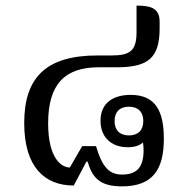

<svg xmlns="http://www.w3.org/2000/svg" viewBox="-20 -652 660 682"><path d="M444 -315C383 -315 337 -287 337 -223C337 -166 374 -129 434 -129C460 -129 477 -136 488 -146C489 -137 490 -127 490 -118C490 -58 466 -32 414 -32C369 -32 344 -56 321 -133H272L228 -57C198 -57 151 -90 151 -214C151 -355 212 -413 331 -413H394C504 -413 547 -444 547 -551V-576C547 -628 506 -632 465 -632V-539C465 -473 444 -455 376 -455H326C146 -455 66 -379 66 -215C66 -58 139 7 242 7L287 -78H291C308 -22 333 10 413 10C522 10 562 -49 562 -159C562 -258 532 -315 444 -315ZM438 -171C405 -171 387 -190 387 -222C387 -254 405 -273 438 -273C471 -273 489 -254 489 -222C489 -190 471 -171 438 -171Z"/></svg>

Font: Noto Serif Thai
Style: Regular
Weight: 400
Designer: Monotype Design Team
Foundry: Monotype Imaging Inc.
Version: Version 1.901